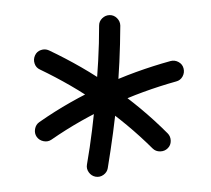

<svg xmlns="http://www.w3.org/2000/svg" viewBox="-42 -733 629 573"><g transform="rotate(5 273.0 -446.0)"><path d="M471.3 -307.1Q479.7 -316.7 478.4 -330.1Q477 -343.6 467.2 -351.7Q424.5 -387.5 380.2 -418.2Q335.9 -448.9 290.2 -474.8Q242.9 -502.5 193.4 -525.5Q143.9 -548.5 92.9 -567.4Q80.7 -571.7 68.8 -566.3Q56.9 -561 52.7 -548.8Q48.4 -536.6 53.6 -524.5Q58.7 -512.5 70.9 -508.2Q119.3 -490 166.3 -468.1Q213.2 -446.2 258.4 -419.7Q301.6 -394.8 343.7 -365.7Q385.9 -336.5 426.6 -302.7Q436.4 -294.6 449.7 -296Q463.1 -297.4 471.3 -307.1ZM78.9 -307.1Q87.3 -297.4 100.5 -296Q113.7 -294.6 123.5 -302.7Q164.2 -336.5 206.6 -365.7Q249 -394.8 292.1 -419.7Q337.2 -446.2 384.1 -468.1Q430.9 -490 479.3 -508.2Q491.5 -512.5 496.8 -524.5Q502 -536.6 497.7 -548.8Q493.5 -561 481.5 -566.3Q469.5 -571.7 457.3 -567.4Q406.5 -548.5 357.1 -525.5Q307.7 -502.5 260.2 -474.8Q214.8 -448.9 170.2 -418.2Q125.6 -387.5 82.9 -351.7Q73.1 -343.6 72 -330.1Q70.9 -316.7 78.9 -307.1ZM264.2 -688.1Q251.4 -686.7 242.8 -676.7Q234.3 -666.7 235.5 -654.2Q240.2 -601.1 241.9 -548.9Q243.5 -496.6 243.5 -446.8Q243.5 -394.7 241.7 -342.1Q239.9 -289.5 235.5 -237.7Q234.4 -225.2 243 -215.2Q251.6 -205.2 264.3 -204Q277.3 -202.9 287.3 -211.5Q297.3 -220.1 298.3 -232.5Q302.4 -287.2 304.8 -339.4Q307.3 -391.7 307.3 -446.8Q307.3 -499.5 305.2 -551.5Q303.1 -603.5 298.5 -659.7Q297.1 -672.2 287 -680.8Q276.9 -689.3 264.2 -688.1Z"/></g></svg>

Font: Mikhak VF
Style: Regular
Weight: 100
Designer: Amin Abedi
Version: Version 3.001